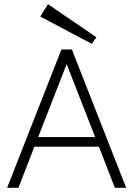

<svg xmlns="http://www.w3.org/2000/svg" viewBox="-20 -896 636 916"><path d="M528 0 452 -196H144L68 0H14L273 -660H323L582 0ZM162 -242H434L298 -590ZM418 -687 172 -817 209 -876 440 -718Z"/></svg>

Font: Lil Grotesk Light
Style: Regular
Weight: 300
Designer: Bastien Sozeau
Foundry: NBR — Bastien Sozeau
Version: Version 3.003; ttfautohint (v1.8.4.7-5d5b);gftools[0.9.33]